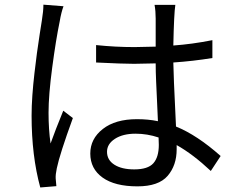

<svg xmlns="http://www.w3.org/2000/svg" viewBox="-20 -788 1040 840"><path d="M169.9 -767.6 257.8 -760.7Q248 -734.4 241.2 -694.3Q224.6 -614.3 208.5 -493.2Q192.4 -372.1 192.4 -294.9Q192.4 -221.7 201.2 -160.2Q221.7 -217.8 256.8 -303.7L298.8 -271.5Q241.2 -113.3 228.5 -51.8Q222.7 -24.4 223.6 -7.8Q223.6 -2.9 226.6 26.4L156.2 32.2Q118.2 -106.4 118.2 -282.2Q118.2 -323.2 121.6 -371.1Q125 -418.9 130.9 -469.2Q136.7 -519.5 141.6 -555.7Q146.5 -591.8 153.8 -639.2Q161.1 -686.5 163.1 -698.2Q169.9 -739.3 169.9 -767.6ZM674.8 -154.3Q674.8 -174.8 673.8 -186.5Q624 -203.1 573.2 -203.1Q517.6 -203.1 482.9 -180.7Q448.2 -158.2 448.2 -124Q448.2 -87.9 480.5 -67.4Q512.7 -46.9 567.4 -46.9Q627 -46.9 650.9 -73.7Q674.8 -100.6 674.8 -154.3ZM945.3 -105.5 902.3 -40Q824.2 -113.3 752.9 -153.3V-134.8Q752.9 -64.5 713.4 -18.6Q673.8 27.3 581.1 27.3Q482.4 27.3 428.7 -11.2Q375 -49.8 375 -116.2Q375 -180.7 429.7 -223.6Q484.4 -266.6 579.1 -266.6Q628.9 -266.6 670.9 -257.8Q669.9 -282.2 667.5 -334.5Q665 -386.7 663.1 -430.7Q661.1 -474.6 661.1 -510.7Q596.7 -508.8 566.4 -508.8Q515.6 -508.8 400.4 -514.6V-590.8Q484.4 -582 568.4 -582Q598.6 -582 661.1 -584V-707Q661.1 -739.3 656.2 -766.6H747.1Q741.2 -729.5 738.3 -588.9Q820.3 -594.7 909.2 -612.3V-534.2Q825.2 -520.5 738.3 -514.6Q738.3 -474.6 750 -234.4Q841.8 -197.3 945.3 -105.5Z"/></svg>

Font: GenYoGothic TW TTF Regular
Style: Regular
Weight: 400
Version: Version 1.300